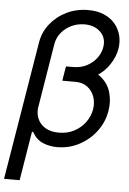

<svg xmlns="http://www.w3.org/2000/svg" viewBox="-87 -782 693 1030"><g transform="rotate(5 260.0 -266.5)"><path d="M252 -420.9H323.2Q397.9 -420.9 439.7 -389.2Q481.4 -357.4 495.6 -308.8Q509.8 -260.3 501 -209Q491.2 -147.5 454.1 -97.9Q417 -48.3 362.1 -19.3Q307.1 9.8 242.2 9.8Q202.6 9.8 166.5 -5.1Q130.4 -20 107.4 -61.5L101.6 -58.6L124 -197.3Q118.7 -162.6 130.9 -133.3Q143.1 -104 172.1 -86.2Q201.2 -68.4 245.1 -68.4Q291.5 -68.4 328.1 -87.6Q364.7 -106.9 388.2 -139.2Q411.6 -171.4 418 -209Q423.8 -244.6 412.8 -276.4Q401.9 -308.1 375.7 -328.1Q349.6 -348.1 309.6 -347.7H240.2ZM345.7 -737.3Q396.5 -737.3 433.1 -720.9Q469.7 -704.6 492.2 -677Q514.6 -649.4 522.9 -615.5Q531.2 -581.5 525.4 -545.9Q518.6 -501 488.5 -456.5Q458.5 -412.1 406.7 -382.8Q355 -353.5 282.2 -353.5H241.2L253.9 -425.8H293Q334.5 -426.3 366.5 -443.4Q398.4 -460.4 418.5 -487.8Q438.5 -515.1 443.4 -545.9Q451.7 -594.7 419.7 -627Q387.7 -659.2 333 -659.2Q296.9 -659.2 264.4 -644.3Q231.9 -629.4 209.5 -602.8Q187 -576.2 180.7 -541L58.6 204.1H-25.4L97.7 -541Q106.9 -597.2 142.1 -641.6Q177.2 -686 230.2 -711.7Q283.2 -737.3 345.7 -737.3Z"/></g></svg>

Font: Inter Tight
Style: Italic
Weight: 400
Italic angle: -9.39999°
Designer: Rasmus Andersson
Foundry: rsms
Version: Version 3.002